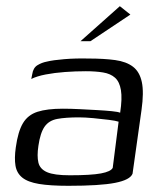

<svg xmlns="http://www.w3.org/2000/svg" viewBox="-20 -593 523 620"><path d="M201 7Q142 7 106 1Q70 -5 52 -19.5Q34 -34 30 -58Q26 -82 31 -117Q38 -168 54 -195Q70 -222 101 -232Q132 -242 183 -242Q208 -242 237.5 -240.5Q267 -239 294 -237.5Q321 -236 341 -234Q361 -232 368 -229Q375 -275 370.5 -302Q366 -329 351.5 -342Q337 -355 313 -359Q289 -363 257 -363Q224 -363 190 -360.5Q156 -358 127.5 -352.5Q99 -347 81 -338L84 -353Q87 -374 101 -382.5Q115 -391 131 -394Q151 -399 188 -402Q225 -405 265 -404Q316 -404 352 -399Q388 -394 409.5 -377.5Q431 -361 438 -328Q445 -295 437 -238L408 -32Q400 -12 351.5 -2.5Q303 7 201 7ZM205 -27Q274 -27 306 -33Q338 -39 344 -51L363 -200Q355 -203 331.5 -206Q308 -209 281 -211.5Q254 -214 235 -214Q192 -214 165 -209Q138 -204 124 -184Q110 -164 104 -122Q99 -89 104 -68Q109 -47 132 -37Q155 -27 205 -27ZM240 -460 367 -573 401 -546 272 -460Z"/></svg>

Font: Genos
Style: Italic
Weight: 400
Italic angle: -8°
Version: Version 1.010